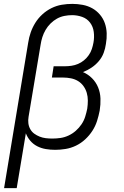

<svg xmlns="http://www.w3.org/2000/svg" viewBox="-20 -763 640 988"><path d="M1 205 125 -543Q129 -570 138 -596Q147 -622 162 -646Q177 -670 198.5 -689.5Q220 -709 245.5 -721.5Q271 -734 298 -738.5Q325 -743 352 -743Q379 -743 405.5 -738Q432 -733 454.5 -720.5Q477 -708 494 -688Q511 -668 519.5 -643.5Q528 -619 529 -592Q530 -565 525 -537Q522 -514 513.5 -491Q505 -468 488.5 -448.5Q472 -429 451 -415Q430 -401 407 -392Q433 -381 453.5 -360.5Q474 -340 485 -313Q496 -286 497 -255.5Q498 -225 493 -194Q488 -168 479.5 -141Q471 -114 455.5 -90Q440 -66 418.5 -46Q397 -26 371 -13.5Q345 -1 317.5 3.5Q290 8 264 8Q239 8 215.5 4Q192 0 171.5 -10.5Q151 -21 136 -38.5Q121 -56 113 -77L66 205ZM249 -50Q270 -50 291 -53Q312 -56 332.5 -65.5Q353 -75 370 -90Q387 -105 399.5 -123.5Q412 -142 418.5 -163Q425 -184 429 -204Q432 -225 432 -245.5Q432 -266 426.5 -285Q421 -304 409.5 -320Q398 -336 381.5 -346Q365 -356 345 -360Q325 -364 304 -364H247L256 -422H314Q330 -422 347.5 -424.5Q365 -427 381.5 -434Q398 -441 412 -452.5Q426 -464 436.5 -479Q447 -494 452.5 -510.5Q458 -527 461 -544Q466 -571 462.5 -598.5Q459 -626 443.5 -646.5Q428 -667 403 -676Q378 -685 351 -685Q331 -685 311 -681Q291 -677 273 -667Q255 -657 240 -642Q225 -627 214.5 -609Q204 -591 198 -572Q192 -553 189 -533L127 -162Q124 -145 126 -128.5Q128 -112 136 -98Q144 -84 156.5 -75Q169 -66 184 -60Q199 -54 215.5 -52Q232 -50 249 -50Z"/></svg>

Font: Iosevka Curly LtExObl
Style: Regular
Weight: 300
Width: 7
Italic angle: -9°
Monospace: yes
Designer: Belleve Invis
Foundry: Belleve Invis
Version: Version 11.1.0; ttfautohint (v1.8.3)